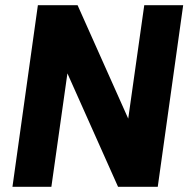

<svg xmlns="http://www.w3.org/2000/svg" viewBox="-20 -720 732 740"><path d="M686 -700 588 0H435L214 -495H248L178 0H28L126 -700H279L500 -205H466L536 -700Z"/></svg>

Font: Pathway Extreme SemiCondensed
Style: Bold Italic
Weight: 700
Width: 4
Italic angle: -8°
Version: Version 1.001;gftools[0.9.26]